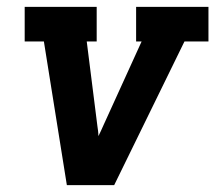

<svg xmlns="http://www.w3.org/2000/svg" viewBox="-20 -540 640 560"><path d="M175 0 108 -419H52V-520H262V-419H233L264 -173Q265 -166 266 -158.5Q267 -151 267 -143Q271 -151 274.5 -158.5Q278 -166 281 -173L393 -419H377V-520H588V-419H518L313 0Z"/></svg>

Font: Iosevka Etoile Oblique
Style: Bold
Weight: 700
Italic angle: -9°
Designer: Belleve Invis
Foundry: Belleve Invis
Version: Version 15.5.2; ttfautohint (v1.8.4)